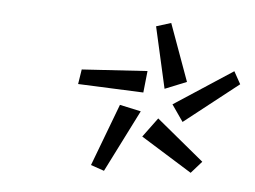

<svg xmlns="http://www.w3.org/2000/svg" viewBox="-35 -775 551 415"><g transform="rotate(5 240.5 -567.5)"><path d="M289 -723 321 -733 366 -609 319 -590ZM339 -558 466 -641 481 -614 364 -522ZM137 -616 279 -625 274 -578 132 -584ZM175 -412 226 -547 272 -537 204 -402ZM280 -483 311 -525 414 -440 391 -414Z"/></g></svg>

Font: Exo
Style: Italic
Weight: 400
Italic angle: -9°
Designer: Natanael Gama
Foundry: Natanael Gama
Version: Version 1.500; ttfautohint (v1.6)